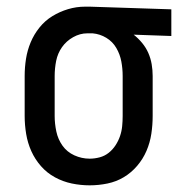

<svg xmlns="http://www.w3.org/2000/svg" viewBox="-20 -548 540 576"><path d="M249 8Q222 8 195.5 2.5Q169 -3 145 -16Q121 -29 103 -49.5Q85 -70 74 -94.5Q63 -119 58.5 -146Q54 -173 54 -200V-320Q54 -346 58 -371.5Q62 -397 72 -421Q82 -445 98.5 -465.5Q115 -486 137 -499.5Q159 -513 184 -520.5Q209 -528 235 -528H250L494 -520V-440L381 -444Q395 -433 406.5 -419Q418 -405 425 -389Q432 -373 435 -355.5Q438 -338 438 -320V-200Q438 -173 434 -146.5Q430 -120 419.5 -95.5Q409 -71 391.5 -50.5Q374 -30 351.5 -16.5Q329 -3 302.5 2.5Q276 8 249 8ZM249 -72Q264 -72 279 -76Q294 -80 306 -89.5Q318 -99 326.5 -112Q335 -125 340 -139.5Q345 -154 346.5 -169.5Q348 -185 348 -200V-320Q348 -342 344 -363.5Q340 -385 329 -404Q318 -423 299 -434.5Q280 -446 258 -448H242Q220 -448 199.5 -436.5Q179 -425 166 -406.5Q153 -388 148.5 -365.5Q144 -343 144 -320V-200Q144 -177 149 -153.5Q154 -130 167.5 -111Q181 -92 203 -82Q225 -72 249 -72Z"/></svg>

Font: Iosevka SS10 Medium
Style: Regular
Weight: 500
Monospace: yes
Designer: Belleve Invis
Foundry: Belleve Invis
Version: Version 28.0.6; ttfautohint (v1.8.4)